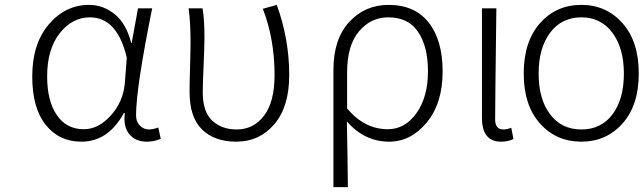

<svg xmlns="http://www.w3.org/2000/svg" viewBox="-20 -567 2635 786"><path d="M313 13Q222 13 167 -56Q112 -125 112 -254Q112 -388 180 -467.5Q248 -547 345 -547Q402 -547 449.5 -509Q497 -471 517 -391H519L545 -533H603Q537 -207 537 -95Q537 -69 552.5 -53Q568 -37 590 -37Q606 -37 628 -45L638 1Q612 13 581 13Q535 13 509.5 -17.5Q484 -48 491 -104H487Q423 13 313 13ZM323 -38Q383 -38 433.5 -94Q484 -150 491 -226L499 -331Q460 -496 348 -496Q276 -496 224.5 -431Q173 -366 173 -254Q173 -154 212.5 -96Q252 -38 323 -38Z M947 13Q858 13 807 -37Q756 -87 756 -191Q756 -225 758 -293Q760 -361 760 -395Q760 -479 752 -533H809Q817 -490 817 -412Q817 -378 813.5 -299Q810 -220 810 -189Q810 -109 849 -73Q888 -37 949 -37Q1018 -37 1061 -93.5Q1104 -150 1104 -260Q1104 -407 1056 -531L1113 -547Q1164 -407 1164 -260Q1164 -130 1103 -58.5Q1042 13 947 13Z M1345 199V-281Q1345 -407 1409.5 -477Q1474 -547 1571 -547Q1678 -547 1735 -474.5Q1792 -402 1792 -275Q1792 -144 1727 -65.5Q1662 13 1573 13Q1472 13 1400 -70Q1403 69 1404 199ZM1568 -38Q1638 -38 1685 -104Q1732 -170 1732 -275Q1732 -376 1692 -436Q1652 -496 1569 -496Q1498 -496 1449.5 -438.5Q1401 -381 1401 -271V-123Q1472 -38 1568 -38Z M2031 13Q1953 13 1953 -85V-533H2012Q2007 -148 2007 -78Q2007 -37 2041 -37Q2055 -37 2073 -44L2082 2Q2060 13 2031 13Z M2360 13Q2257 13 2190.5 -61.5Q2124 -136 2124 -266Q2124 -397 2190.5 -472Q2257 -547 2360 -547Q2462 -547 2528.5 -472Q2595 -397 2595 -266Q2595 -136 2528.5 -61.5Q2462 13 2360 13ZM2534 -266Q2534 -370 2487 -433Q2440 -496 2360 -496Q2279 -496 2232 -433Q2185 -370 2185 -266Q2185 -161 2232 -99Q2279 -37 2360 -37Q2441 -37 2487.5 -99Q2534 -161 2534 -266Z"/></svg>

Font: NotoSansHansLight
Style: Regular
Weight: 300
Designer: Ryoko NISHIZUKA  (kana & ideographs); Paul D. Hunt (Latin, Greek & Cyrillic); Wenlong ZHANG  (bopomofo); Sandoll Communi
Foundry: Adobe Systems Incorporated
Version: Version 1.00;December 8, 2021;FontCreator 13.0.0.2675 64-bit